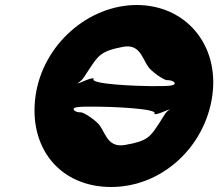

<svg xmlns="http://www.w3.org/2000/svg" viewBox="-20 -749 888 767"><path d="M581 -405C538 -405 330 -412 355 -435C343 -443 278 -404 289 -419C297 -427 265 -393 290 -416C311 -433 305 -424 334 -469C372 -526 381 -545 472 -562C548 -576 549 -499 584 -469C596 -458 620 -438 644 -429C658 -429 671 -427 677 -419C684 -404 644 -405 581 -405ZM369 -323C412 -323 620 -316 596 -294C607 -286 672 -324 662 -310C654 -302 683 -335 659 -313C638 -296 646 -304 618 -260C581 -204 573 -186 480 -170C402 -156 401 -232 367 -260C355 -271 331 -291 306 -300C292 -300 281 -302 275 -310C268 -324 306 -323 369 -323ZM122 -366C93 -161 217 -2 424 -2C626 -2 799 -161 828 -366C857 -571 721 -729 526 -729C333 -729 151 -571 122 -366Z"/></svg>

Font: Hussar Przerywany
Style: Obl
Weight: 400
Foundry: Cannot Into Space Fonts
Version: Version 0.982